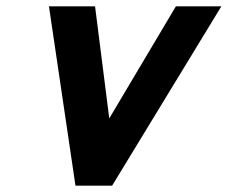

<svg xmlns="http://www.w3.org/2000/svg" viewBox="-20 -563 721 608"><path d="M681 -543 335 25H219L135 -543H281L326 -188L537 -543Z"/></svg>

Font: Miedinger
Style: Bold-Italic
Weight: 700
Italic angle: -13°
Version: Version 001.000